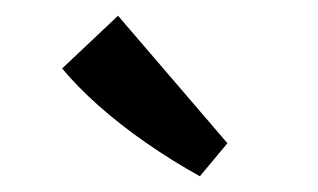

<svg xmlns="http://www.w3.org/2000/svg" viewBox="-20 -688 404 244"><path d="M269 -506 234 -464Q198 -484 165 -507Q132 -530 105 -554Q78 -578 59 -601L130 -668Z"/></svg>

Font: Rasa
Style: Bold
Weight: 700
Designer: Anna Giedrys (Yrsa+Rasa design), David Brezina (Yrsa art-direction, Rasa art-direction, design)
Foundry: Rosetta Type Foundry
Version: Version 2.004